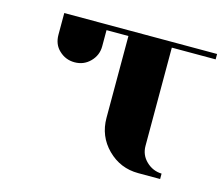

<svg xmlns="http://www.w3.org/2000/svg" viewBox="-74 -557 762 653"><g transform="rotate(15 307.5 -230.5)"><path d="M77.1 -384.8V-460.9H615.2V-441.9H460.9V-96.2Q460.9 -64 483.9 -42Q506.8 -20 538.1 -19V0H460.9Q397.5 0 352.5 -44.9Q308.1 -89.4 308.1 -153.8V-441.9H231V-384.8Q231 -353 208 -330.1Q186 -308.1 153.8 -308.1Q122.1 -308.1 99.1 -330.1Q77.1 -350.6 77.1 -384.8Z"/></g></svg>

Font: Hjet
Style: Regular
Weight: 400
Designer: T. Christopher White
Version: Version 1.2